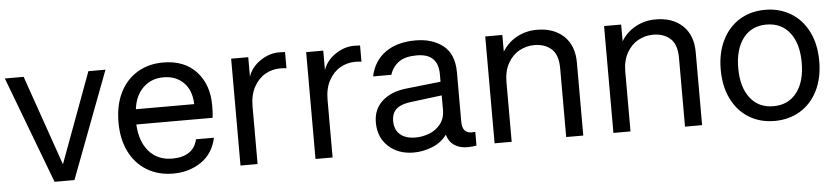

<svg xmlns="http://www.w3.org/2000/svg" viewBox="-39 -698 3904 895"><g transform="rotate(-5 1913.0 -250.0)"><path d="M233 -78 389 -500H469L280 0H187L-2 -500H86Z M947 -233H590Q594 -153 634.5 -106.5Q675 -60 744 -60Q792 -60 822 -80Q852 -100 861 -140H945Q929 -66 872.5 -28Q816 10 742 10Q673 10 620 -21.5Q567 -53 537.5 -111.5Q508 -170 508 -250Q508 -330 537 -388.5Q566 -447 618.5 -478.5Q671 -510 739 -510Q838 -510 894 -449.5Q950 -389 950 -291Q950 -257 947 -233ZM867 -304Q865 -369 829 -405Q793 -441 735 -441Q678 -441 640 -404.5Q602 -368 594 -304Z M1057 0V-500H1137V-409Q1152 -453 1194 -481.5Q1236 -510 1282 -510Q1301 -510 1310 -509V-433Q1299 -435 1280 -435Q1243 -435 1210.5 -416.5Q1178 -398 1157.5 -360.5Q1137 -323 1137 -270V0Z M1408 0V-500H1488V-409Q1503 -453 1545 -481.5Q1587 -510 1633 -510Q1652 -510 1661 -509V-433Q1650 -435 1631 -435Q1594 -435 1561.5 -416.5Q1529 -398 1508.5 -360.5Q1488 -323 1488 -270V0Z M2161 -61V3Q2144 7 2118 7Q2082 7 2057 -10Q2032 -27 2023 -60Q1998 -25 1955 -7.5Q1912 10 1867 10Q1795 10 1749 -32.5Q1703 -75 1703 -145Q1703 -206 1744.5 -244Q1786 -282 1857 -290L2020 -308V-343Q2020 -440 1920 -440Q1866 -440 1836.5 -419Q1807 -398 1794 -360H1709Q1724 -431 1778.5 -470.5Q1833 -510 1920 -510Q1999 -510 2049.5 -470Q2100 -430 2100 -344V-114Q2100 -60 2144 -60Q2153 -60 2161 -61ZM2020 -178V-244L1876 -226Q1830 -221 1807 -201.5Q1784 -182 1784 -145Q1784 -104 1809.5 -81.5Q1835 -59 1882 -59Q1914 -59 1945.5 -71Q1977 -83 1998.5 -109.5Q2020 -136 2020 -178Z M2661 -341V0H2581V-321Q2581 -385 2550 -412.5Q2519 -440 2470 -440Q2433 -440 2400 -422Q2367 -404 2346.5 -367.5Q2326 -331 2326 -280V0H2246V-500H2326V-422Q2352 -464 2394.5 -487Q2437 -510 2488 -510Q2567 -510 2614 -465.5Q2661 -421 2661 -341Z M3217 -341V0H3137V-321Q3137 -385 3106 -412.5Q3075 -440 3026 -440Q2989 -440 2956 -422Q2923 -404 2902.5 -367.5Q2882 -331 2882 -280V0H2802V-500H2882V-422Q2908 -464 2950.5 -487Q2993 -510 3044 -510Q3123 -510 3170 -465.5Q3217 -421 3217 -341Z M3787 -250Q3787 -171 3757.5 -112Q3728 -53 3675.5 -21.5Q3623 10 3556 10Q3489 10 3437 -21.5Q3385 -53 3355.5 -112Q3326 -171 3326 -250Q3326 -329 3355.5 -388Q3385 -447 3437 -478.5Q3489 -510 3556 -510Q3623 -510 3675.5 -478.5Q3728 -447 3757.5 -388Q3787 -329 3787 -250ZM3408 -250Q3408 -161 3447.5 -110Q3487 -59 3556 -59Q3626 -59 3665.5 -110Q3705 -161 3705 -250Q3705 -339 3665.5 -390Q3626 -441 3556 -441Q3487 -441 3447.5 -390Q3408 -339 3408 -250Z"/></g></svg>

Font: CBA Beacon Sans
Style: Regular
Weight: 400
Designer: Wei Huang
Foundry: Wei Huang
Version: Version 1.002